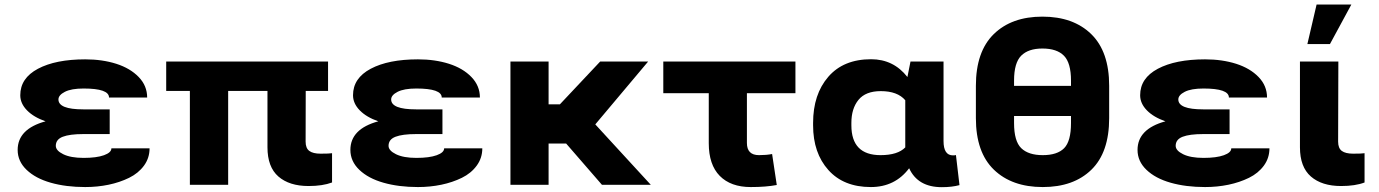

<svg xmlns="http://www.w3.org/2000/svg" viewBox="-20 -792 5910 823"><path d="M55.7 -149.4Q55.7 -239.3 175.3 -272Q124.5 -289.6 95.7 -319.1Q66.9 -348.6 66.9 -383.8Q66.9 -457 142.8 -497.3Q218.8 -537.6 345.2 -537.6Q418.5 -537.6 478.3 -518.6Q538.1 -499.5 574.5 -461.9Q610.8 -424.3 610.8 -374H447.3Q447.3 -412.6 338.4 -412.6Q285.6 -412.6 258.1 -398.4Q230.5 -384.3 230.5 -365.7Q230.5 -323.2 336.9 -323.2H450.2V-217.3H336.9Q278.8 -217.3 249 -205.8Q219.2 -194.3 219.2 -167Q219.2 -146.5 251.2 -130.9Q283.2 -115.2 338.4 -115.2Q394 -115.2 425.8 -126.7Q457.5 -138.2 457.5 -156.2H621.1Q621.1 -114.7 597.2 -82Q573.2 -49.3 533.4 -29.8Q493.7 -10.3 445.6 -0.2Q397.5 9.8 345.2 9.8Q262.7 9.8 197.5 -8.8Q132.3 -27.3 94 -64Q55.7 -100.6 55.7 -149.4Z M793.9 -402.3H692.4V-528.3H1386.2V-402.3H1290.5L1290 -185.1Q1290 -156.7 1305.9 -145Q1321.8 -133.3 1354 -133.3Q1392.1 -133.3 1403.3 -135.3V-9.8Q1362.8 5.4 1302.7 5.4Q1220.2 5.4 1173.3 -35.4Q1126.5 -76.2 1126.5 -160.6V-402.3H958V0H793.9Z M1481.9 -149.4Q1481.9 -239.3 1601.6 -272Q1550.8 -289.6 1522 -319.1Q1493.2 -348.6 1493.2 -383.8Q1493.2 -457 1569.1 -497.3Q1645 -537.6 1771.5 -537.6Q1844.7 -537.6 1904.5 -518.6Q1964.4 -499.5 2000.7 -461.9Q2037.1 -424.3 2037.1 -374H1873.5Q1873.5 -412.6 1764.6 -412.6Q1711.9 -412.6 1684.3 -398.4Q1656.7 -384.3 1656.7 -365.7Q1656.7 -323.2 1763.2 -323.2H1876.5V-217.3H1763.2Q1705.1 -217.3 1675.3 -205.8Q1645.5 -194.3 1645.5 -167Q1645.5 -146.5 1677.5 -130.9Q1709.5 -115.2 1764.6 -115.2Q1820.3 -115.2 1852.1 -126.7Q1883.8 -138.2 1883.8 -156.2H2047.4Q2047.4 -114.7 2023.4 -82Q1999.5 -49.3 1959.7 -29.8Q1919.9 -10.3 1871.8 -0.2Q1823.7 9.8 1771.5 9.8Q1689 9.8 1623.8 -8.8Q1558.6 -27.3 1520.3 -64Q1481.9 -100.6 1481.9 -149.4Z M2168 0V-528.3H2331.5V-344.7H2379.9L2552.7 -528.3H2758.3L2531.7 -258.8L2769.5 0H2560.1L2406.7 -176.8H2331.5V0Z M2823.2 -392.6V-528.3H3389.6V-392.6H3181.6V-179.2Q3181.6 -127 3233.4 -127Q3265.1 -127 3289.6 -131.8L3309.6 1Q3263.2 9.8 3198.2 9.8Q3112.3 9.8 3065.2 -38.1Q3018.1 -85.9 3018.1 -178.2V-392.6Z M3465.3 -254.9V-265.1Q3465.3 -387.7 3530.5 -462.9Q3595.7 -538.1 3713.9 -538.1Q3810.1 -538.1 3869.6 -461.9L3882.8 -528.3H4024.4V-187.5Q4024.4 -126 4064.9 -126Q4074.2 -126 4077.6 -127.4L4092.8 1.5Q4060.5 10.3 4017.1 10.3Q3914.1 10.3 3877 -70.8Q3816.4 9.8 3712.9 9.8Q3596.2 9.8 3530.8 -63.2Q3465.3 -136.2 3465.3 -254.9ZM3629.4 -265.1V-254.9Q3629.4 -127 3754.4 -127Q3828.1 -127 3860.4 -160.2V-362.3Q3827.1 -401.4 3755.4 -401.4Q3690.4 -401.4 3659.9 -364Q3629.4 -326.7 3629.4 -265.1Z M4163.1 -285.6V-424.3Q4163.1 -570.8 4239.7 -645.8Q4316.4 -720.7 4448.2 -720.7Q4580.6 -720.7 4657.5 -645.8Q4734.4 -570.8 4734.4 -424.3V-285.6Q4734.4 -138.7 4658.2 -64.5Q4582 9.8 4449.7 9.8Q4317.4 9.8 4240.2 -64.7Q4163.1 -139.2 4163.1 -285.6ZM4570.8 -294.9H4326.7V-264.6Q4326.7 -187 4357.4 -157Q4388.2 -127 4449.7 -127Q4511.7 -127 4541.3 -156.7Q4570.8 -186.5 4570.8 -264.6ZM4326.7 -423.8H4570.8V-446.3Q4570.8 -522.5 4540.5 -553.2Q4510.3 -584 4448.2 -584Q4387.7 -584 4357.2 -553.2Q4326.7 -522.5 4326.7 -446.3Z M4856 -149.4Q4856 -239.3 4975.6 -272Q4924.8 -289.6 4896 -319.1Q4867.2 -348.6 4867.2 -383.8Q4867.2 -457 4943.1 -497.3Q5019 -537.6 5145.5 -537.6Q5218.8 -537.6 5278.6 -518.6Q5338.4 -499.5 5374.8 -461.9Q5411.1 -424.3 5411.1 -374H5247.6Q5247.6 -412.6 5138.7 -412.6Q5085.9 -412.6 5058.3 -398.4Q5030.8 -384.3 5030.8 -365.7Q5030.8 -323.2 5137.2 -323.2H5250.5V-217.3H5137.2Q5079.1 -217.3 5049.3 -205.8Q5019.5 -194.3 5019.5 -167Q5019.5 -146.5 5051.5 -130.9Q5083.5 -115.2 5138.7 -115.2Q5194.3 -115.2 5226.1 -126.7Q5257.8 -138.2 5257.8 -156.2H5421.4Q5421.4 -114.7 5397.5 -82Q5373.5 -49.3 5333.7 -29.8Q5293.9 -10.3 5245.8 -0.2Q5197.8 9.8 5145.5 9.8Q5063 9.8 4997.8 -8.8Q4932.6 -27.3 4894.3 -64Q4856 -100.6 4856 -149.4Z M5552.2 -528.3H5716.8L5715.8 -185.1Q5715.8 -156.7 5731.7 -145Q5747.6 -133.3 5780.3 -133.3Q5817.9 -133.3 5829.1 -135.3V-9.8Q5789.6 5.4 5728.5 5.4Q5646 5.4 5599.1 -35.4Q5552.2 -76.2 5552.2 -160.6ZM5584 -603 5623.5 -772.5H5772.5L5680.7 -603Z"/></svg>

Font: Bert Sans Black
Style: Regular
Weight: 900
Designer: Christian Robertson, Adam Twardoch, & Cristiano Sobral
Foundry: Google
Version: Version 12.135;January 10, 2020;FontCreator 12.0.0.2547 64-b